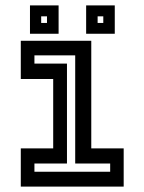

<svg xmlns="http://www.w3.org/2000/svg" viewBox="-20 -691 535 711"><path d="M57 0V-141.5H177V-398.5H57V-540H318V-141.5H438V0ZM107.5 -55H388V-85.5H258.5V-486H107.5V-455.5H228V-85.5H107.5ZM299 -566V-671H405V-566ZM91 -566V-671H197V-566ZM132.5 -606H154V-630.5H132.5ZM341.5 -606H362.5V-630.5H341.5Z"/></svg>

Font: Tourney Thin SemiBold
Style: Regular
Weight: 600
Version: Version 1.015